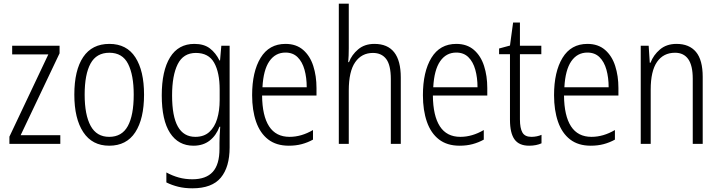

<svg xmlns="http://www.w3.org/2000/svg" viewBox="-20 -780 3901 1041"><path d="M307 0H31V-39L242 -485H46V-532H303V-491L92 -47H307Z M761 -267Q761 -136 713.5 -63Q666 10 572 10Q480 10 431.5 -63.5Q383 -137 383 -267Q383 -399 431 -470.5Q479 -542 573 -542Q667 -542 714 -469Q761 -396 761 -267ZM439 -267Q439 -157 471.5 -97.5Q504 -38 572 -38Q641 -38 673 -96.5Q705 -155 705 -267Q705 -373 674.5 -433.5Q644 -494 573 -494Q503 -494 471 -435.5Q439 -377 439 -267Z M1034 -542Q1086 -542 1118 -517.5Q1150 -493 1170 -452H1173L1180 -532H1225V19Q1225 126 1177 183.5Q1129 241 1023 241Q981 241 946.5 232.5Q912 224 882 209V155Q915 173 949.5 182.5Q984 192 1023 192Q1097 192 1133.5 152Q1170 112 1170 27V-4Q1170 -24 1171 -46Q1172 -68 1174 -93H1170Q1152 -45 1116.5 -17.5Q1081 10 1029 10Q947 10 902 -59Q857 -128 857 -263Q857 -396 902 -469Q947 -542 1034 -542ZM1042 -493Q974 -493 943.5 -432Q913 -371 913 -263Q913 -149 944.5 -93.5Q976 -38 1039 -38Q1086 -38 1115 -64.5Q1144 -91 1157.5 -136Q1171 -181 1171 -237V-294Q1171 -387 1141 -440Q1111 -493 1042 -493Z M1528 -542Q1586 -542 1623.5 -509.5Q1661 -477 1678.5 -422.5Q1696 -368 1696 -303V-262H1401Q1402 -152 1439 -95Q1476 -38 1550 -38Q1614 -38 1677 -75V-23Q1648 -7 1616 1.5Q1584 10 1546 10Q1478 10 1434 -24Q1390 -58 1368.5 -120Q1347 -182 1347 -264Q1347 -391 1393 -466.5Q1439 -542 1528 -542ZM1528 -495Q1473 -495 1440.5 -448Q1408 -401 1403 -307H1643Q1643 -359 1631 -402Q1619 -445 1593.5 -470Q1568 -495 1528 -495Z M1871 -518Q1871 -477 1868 -443H1872Q1887 -483 1922 -512.5Q1957 -542 2010 -542Q2153 -542 2153 -360V0H2099V-351Q2099 -427 2074 -460Q2049 -493 2002 -493Q1941 -493 1906 -443Q1871 -393 1871 -289V0H1817V-760H1871Z M2454 -542Q2512 -542 2549.5 -509.5Q2587 -477 2604.5 -422.5Q2622 -368 2622 -303V-262H2327Q2328 -152 2365 -95Q2402 -38 2476 -38Q2540 -38 2603 -75V-23Q2574 -7 2542 1.5Q2510 10 2472 10Q2404 10 2360 -24Q2316 -58 2294.5 -120Q2273 -182 2273 -264Q2273 -391 2319 -466.5Q2365 -542 2454 -542ZM2454 -495Q2399 -495 2366.5 -448Q2334 -401 2329 -307H2569Q2569 -359 2557 -402Q2545 -445 2519.5 -470Q2494 -495 2454 -495Z M2861 -38Q2876 -38 2890.5 -41Q2905 -44 2916 -49V-3Q2903 3 2886 6.5Q2869 10 2849 10Q2794 10 2769.5 -24.5Q2745 -59 2745 -130V-486H2686V-517L2745 -533L2762 -658H2799V-532H2915V-486H2799V-133Q2799 -85 2812.5 -61.5Q2826 -38 2861 -38Z M3165 -542Q3223 -542 3260.5 -509.5Q3298 -477 3315.5 -422.5Q3333 -368 3333 -303V-262H3038Q3039 -152 3076 -95Q3113 -38 3187 -38Q3251 -38 3314 -75V-23Q3285 -7 3253 1.5Q3221 10 3183 10Q3115 10 3071 -24Q3027 -58 3005.5 -120Q2984 -182 2984 -264Q2984 -391 3030 -466.5Q3076 -542 3165 -542ZM3165 -495Q3110 -495 3077.5 -448Q3045 -401 3040 -307H3280Q3280 -359 3268 -402Q3256 -445 3230.5 -470Q3205 -495 3165 -495Z M3648 -542Q3717 -542 3753.5 -498.5Q3790 -455 3790 -363V0H3736V-353Q3736 -425 3711.5 -459.5Q3687 -494 3640 -494Q3577 -494 3542.5 -444.5Q3508 -395 3508 -294V0H3454V-532H3497L3503 -440H3507Q3523 -482 3558.5 -512Q3594 -542 3648 -542Z"/></svg>

Font: Noto Sans Gujarati UI Condensed Light
Style: Regular
Weight: 300
Width: 3
Designer: Jelle Bosma - Monotype Design Team, Universal Thirst
Foundry: Monotype Imaging Inc.
Version: Version 2.106; ttfautohint (v1.8.4.7-5d5b)